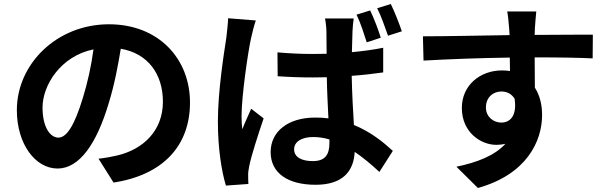

<svg xmlns="http://www.w3.org/2000/svg" viewBox="-20 -863 3040 957"><path d="M446 -617C435 -534 416 -449 393 -375C352 -240 313 -177 271 -177C232 -177 192 -226 192 -327C192 -437 281 -583 446 -617ZM582 -620C717 -597 792 -494 792 -356C792 -210 692 -118 564 -88C537 -82 509 -76 471 -72L546 47C798 8 927 -141 927 -352C927 -570 771 -742 523 -742C264 -742 64 -545 64 -314C64 -145 156 -23 267 -23C376 -23 462 -147 522 -349C551 -443 568 -535 582 -620Z M1255 -761 1117 -772C1116 -740 1111 -702 1108 -674C1096 -597 1066 -408 1066 -257C1066 -122 1085 -7 1106 62L1218 54C1217 40 1217 23 1217 12C1216 2 1219 -20 1222 -34C1233 -89 1266 -190 1294 -273L1232 -321C1218 -288 1201 -254 1188 -219C1185 -239 1184 -265 1184 -284C1184 -384 1216 -604 1231 -671C1235 -689 1247 -740 1255 -761ZM1825 -811 1757 -790C1777 -750 1794 -695 1808 -652L1878 -675C1866 -714 1844 -772 1825 -811ZM1928 -843 1860 -822C1880 -782 1899 -728 1914 -685L1983 -707C1970 -745 1947 -804 1928 -843ZM1622 -168V-151C1622 -92 1601 -60 1539 -60C1486 -60 1446 -78 1446 -119C1446 -157 1484 -180 1541 -180C1568 -180 1595 -176 1622 -168ZM1743 -771H1600C1604 -752 1607 -721 1607 -705L1608 -595L1538 -594C1478 -594 1420 -597 1363 -602L1364 -483C1422 -479 1480 -477 1538 -477L1609 -478C1610 -407 1614 -334 1617 -273C1596 -276 1574 -277 1551 -277C1415 -277 1329 -207 1329 -105C1329 0 1415 58 1553 58C1689 58 1743 -10 1748 -106C1788 -79 1829 -45 1871 -6L1938 -111C1891 -154 1828 -206 1744 -240C1740 -308 1735 -388 1733 -485C1788 -489 1841 -495 1890 -502V-625C1841 -615 1788 -608 1734 -603L1737 -707C1738 -728 1740 -752 1743 -771Z M2545 -371C2558 -284 2521 -252 2479 -252C2439 -252 2402 -281 2402 -327C2402 -380 2440 -407 2479 -407C2507 -407 2530 -395 2545 -371ZM2088 -682 2091 -561C2214 -568 2370 -574 2521 -576L2522 -509C2509 -511 2496 -512 2482 -512C2373 -512 2282 -438 2282 -325C2282 -203 2377 -141 2454 -141C2470 -141 2485 -143 2499 -146C2444 -86 2356 -53 2255 -32L2362 74C2606 6 2682 -160 2682 -290C2682 -342 2670 -389 2646 -426L2645 -577C2781 -577 2874 -575 2934 -572L2935 -690C2883 -691 2746 -689 2645 -689L2646 -720C2647 -736 2651 -790 2653 -806H2508C2511 -794 2515 -760 2518 -719L2520 -688C2384 -686 2202 -682 2088 -682Z"/></svg>

Font: Noto Sans TC
Style: Bold
Weight: 700
Designer: Ryoko NISHIZUKA 西塚涼子 (kana, bopomofo & ideographs); Paul D. Hunt (Latin, Greek & Cyrillic); Sandoll Communications 산돌커뮤니
Foundry: Adobe
Version: Version 2.004;hotconv 1.0.118;makeotfexe 2.5.65603